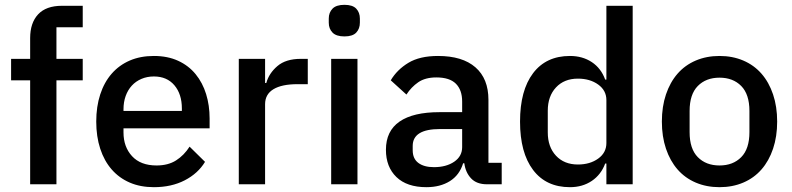

<svg xmlns="http://www.w3.org/2000/svg" viewBox="-20 -764 3285 796"><path d="M105 -431H26V-520H105V-606Q105 -669 138 -704.5Q171 -740 237 -740H323V-651H214V-520H323V-431H214V0H105Z M618 12Q562 12 518 -7Q474 -26 443 -61.5Q412 -97 395.5 -147.5Q379 -198 379 -260Q379 -322 395.5 -372.5Q412 -423 443 -458.5Q474 -494 518 -513Q562 -532 618 -532Q675 -532 718.5 -512Q762 -492 791 -456.5Q820 -421 834.5 -374Q849 -327 849 -273V-232H492V-215Q492 -155 527.5 -116.5Q563 -78 629 -78Q677 -78 710 -99Q743 -120 766 -156L830 -93Q801 -45 746 -16.5Q691 12 618 12ZM618 -447Q590 -447 566.5 -437Q543 -427 526.5 -409Q510 -391 501 -366Q492 -341 492 -311V-304H734V-314Q734 -374 703 -410.5Q672 -447 618 -447Z M970 0V-520H1079V-420H1084Q1095 -460 1130 -490Q1165 -520 1227 -520H1256V-415H1213Q1148 -415 1113.5 -394Q1079 -373 1079 -332V0Z M1408 -613Q1374 -613 1358.5 -629Q1343 -645 1343 -670V-687Q1343 -712 1358.5 -728Q1374 -744 1408 -744Q1442 -744 1457 -728Q1472 -712 1472 -687V-670Q1472 -645 1457 -629Q1442 -613 1408 -613ZM1353 -520H1462V0H1353Z M1999 0Q1956 0 1933 -24.5Q1910 -49 1905 -87H1900Q1885 -38 1845 -13Q1805 12 1748 12Q1667 12 1623.5 -30Q1580 -72 1580 -143Q1580 -221 1636.5 -260Q1693 -299 1802 -299H1896V-343Q1896 -391 1870 -417Q1844 -443 1789 -443Q1743 -443 1714 -423Q1685 -403 1665 -372L1600 -431Q1626 -475 1673 -503.5Q1720 -532 1796 -532Q1897 -532 1951 -485Q2005 -438 2005 -350V-89H2060V0ZM1779 -71Q1830 -71 1863 -93.5Q1896 -116 1896 -154V-229H1804Q1691 -229 1691 -159V-141Q1691 -106 1714.5 -88.5Q1738 -71 1779 -71Z M2494 -86H2489Q2472 -40 2433.5 -14Q2395 12 2343 12Q2244 12 2190 -59.5Q2136 -131 2136 -260Q2136 -389 2190 -460.5Q2244 -532 2343 -532Q2395 -532 2433.5 -506.5Q2472 -481 2489 -434H2494V-740H2603V0H2494ZM2376 -82Q2426 -82 2460 -106.5Q2494 -131 2494 -171V-349Q2494 -389 2460 -413.5Q2426 -438 2376 -438Q2319 -438 2285 -401.5Q2251 -365 2251 -305V-215Q2251 -155 2285 -118.5Q2319 -82 2376 -82Z M2963 12Q2909 12 2864.5 -7Q2820 -26 2789 -61.5Q2758 -97 2741 -147.5Q2724 -198 2724 -260Q2724 -322 2741 -372.5Q2758 -423 2789 -458.5Q2820 -494 2864.5 -513Q2909 -532 2963 -532Q3017 -532 3061.5 -513Q3106 -494 3137 -458.5Q3168 -423 3185 -372.5Q3202 -322 3202 -260Q3202 -198 3185 -147.5Q3168 -97 3137 -61.5Q3106 -26 3061.5 -7Q3017 12 2963 12ZM2963 -78Q3019 -78 3053 -112.5Q3087 -147 3087 -216V-304Q3087 -373 3053 -407.5Q3019 -442 2963 -442Q2907 -442 2873 -407.5Q2839 -373 2839 -304V-216Q2839 -147 2873 -112.5Q2907 -78 2963 -78Z"/></svg>

Font: IBM Plex Sans Thai Medium
Style: Regular
Weight: 500
Designer: Mike Abbink, Paul van der Laan, Pieter van Rosmalen, Ben Mitchell, Mark Frömberg
Foundry: Bold Monday
Version: Version 1.1